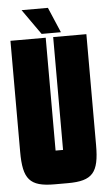

<svg xmlns="http://www.w3.org/2000/svg" viewBox="-58 -879 513 922"><g transform="rotate(-5 198.5 -418.5)"><path d="M209 -842H82L168 -720H261ZM186 -700H16V-165C16 -33 47 5 167 5H231C351 5 382 -33 382 -165V-700H222V-156H186Z"/></g></svg>

Font: Queering Heavy
Style: Bold
Weight: 900
Designer: Adam Naccarato
Foundry: adamnac
Version: Version 2.000;hotconv 1.0.109;makeotfexe 2.5.65596